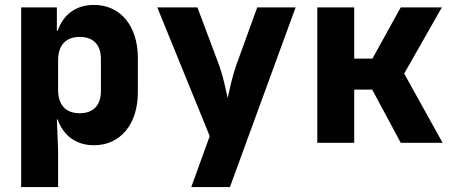

<svg xmlns="http://www.w3.org/2000/svg" viewBox="-20 -580 1840 780"><path d="M362 -560C289 -560 238 -522 214 -455H211V-550H66V180H216V30L211 -95H214C238 -28 289 10 362 10C468 10 540 -74 540 -205V-345C540 -476 468 -560 362 -560ZM390 -210C390 -152 359 -120 304 -120C247 -120 216 -154 216 -215V-335C216 -396 247 -430 304 -430C359 -430 390 -398 390 -340Z M914 180 1181 -550H1025L938 -310C925 -274 912 -214 905 -182C898 -214 885 -274 872 -310L782 -550H619L832 -27L757 180Z M1419 0V-216H1492L1608 0H1778L1622 -281L1775 -550H1608L1493 -342H1419V-550H1269V0Z"/></svg>

Font: Tekne LDO ExtraBold
Style: Regular
Weight: 800
Monospace: yes
Designer: Alessio Laiso, Mario Rullo, Paolo Rosset
Foundry: Alessio Laiso
Version: Version 1.000;hotconv 1.0.109;makeotfexe 2.5.65596